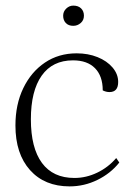

<svg xmlns="http://www.w3.org/2000/svg" viewBox="-20 -652 483 684"><path d="M228 12Q139 12 87 -46Q35 -104 35 -205Q35 -280 63 -338Q91 -396 140 -429Q189 -462 253 -462Q294 -462 327.5 -448.5Q361 -435 381 -411.5Q401 -388 401 -360Q401 -324 370 -324Q358 -324 346 -330Q346 -381 318.5 -409Q291 -437 240 -437Q167 -437 128.5 -382.5Q90 -328 90 -227Q90 -125 129.5 -71.5Q169 -18 245 -18Q287 -18 326.5 -37Q366 -56 394 -89L405 -73Q374 -34 327 -11Q280 12 228 12ZM241 -560Q224 -560 214.5 -570Q205 -580 205 -596Q205 -611 216 -621.5Q227 -632 241 -632Q259 -632 269 -622Q279 -612 279 -596Q279 -580 267.5 -570Q256 -560 241 -560Z"/></svg>

Font: Petrona ExtraLight
Style: Regular
Weight: 200
Designer: Ringo R. Seeber
Foundry: Ringo R. Seeber
Version: Version 2.001; ttfautohint (v1.8.3)